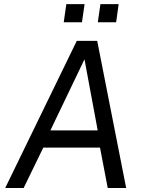

<svg xmlns="http://www.w3.org/2000/svg" viewBox="-20 -938 730 958"><path d="M363 -734H465L609.5 0H517.5L479 -201.5H196L98 0H6ZM467.5 -287.5 401.5 -642 231.5 -287.5ZM481 -917.5H572L559.5 -827H468ZM311 -917.5H402L389 -827H298Z"/></svg>

Font: 1883 Sans
Style: Italic
Weight: 400
Italic angle: -8°
Designer: 1883 Sans project is a fork of Public Sans.
Version: Version 1.009